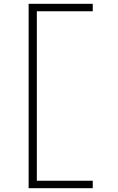

<svg xmlns="http://www.w3.org/2000/svg" viewBox="-20 -843 616 1006"><path d="M130 143H466V104H173V-784H466V-823H130Z"/></svg>

Font: Iosevka Sparkle Extralight
Style: Regular
Weight: 200
Designer: Belleve Invis
Foundry: Belleve Invis
Version: Version 4.5.0; ttfautohint (v1.8.3)